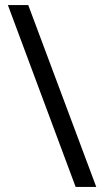

<svg xmlns="http://www.w3.org/2000/svg" viewBox="-20 -734 407 754"><path d="M11 -714H91L358 0H277Z"/></svg>

Font: Noto Sans Syriac Eastern
Style: Regular
Weight: 400
Designer: Patrick Giasson and the Monotype Design Team
Foundry: Monotype Imaging Inc.
Version: Version 3.001; ttfautohint (v1.8.4.7-5d5b)